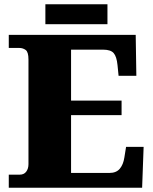

<svg xmlns="http://www.w3.org/2000/svg" viewBox="-20 -877 715 897"><path d="M21 0V-61H72Q92 -61 102.5 -75Q113 -89 113 -110V-599Q113 -634 100 -643.5Q87 -653 70 -653H21V-714H614L617 -523H534L529 -573Q525 -613 511 -629Q497 -645 462 -645H312V-407H548V-339H312V-69H491Q523 -69 539.5 -88.5Q556 -108 561 -141L569 -191H651L644 0ZM192 -764V-857H482V-764Z"/></svg>

Font: Noto Serif Tamil Black
Style: Regular
Weight: 900
Designer: Indian Type Foundry, Tom Grace, and the Monotype Design Team
Foundry: Monotype Imaging Inc.
Version: Version 2.004; ttfautohint (v1.8.4.7-5d5b)